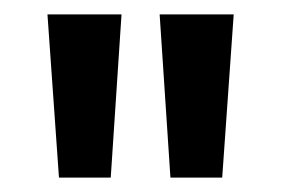

<svg xmlns="http://www.w3.org/2000/svg" viewBox="-20 -666 391 267"><path d="M202 -646H305L289 -419H217ZM46 -646H149L134 -419H62Z"/></svg>

Font: Ek Mukta SemiBold
Style: Regular
Weight: 600
Designer: Girish Dalvi and Yashodeep Gholap
Foundry: Ek Type
Version: Version 2.538;PS 1.002;hotconv 16.6.51;makeotf.lib2.5.65220;